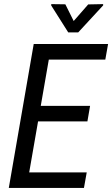

<svg xmlns="http://www.w3.org/2000/svg" viewBox="-20 -928 554 948"><path d="M408.2 -76.7 394.5 0H94.7L108.4 -76.7ZM234.4 -710.9 110.8 0H23.4L146.5 -710.9ZM424.8 -405.3 411.6 -328.6H151.9L165.5 -405.3ZM513.7 -710.9 500 -633.8H204.6L218.3 -710.9ZM302.7 -906.7 343.8 -824.2 415.5 -906.2 489.3 -907.7V-901.4L366.2 -768.1H316.9L232.9 -900.9V-907.7Z"/></svg>

Font: Roboto Condensed
Style: Italic
Weight: 400
Italic angle: -12°
Designer: Christian Robertson
Foundry: Google
Version: Version 3.0